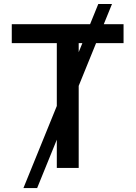

<svg xmlns="http://www.w3.org/2000/svg" viewBox="-20 -850 686 972"><path d="M98.6 102.1 477.5 -829.6H546.9L168 102.1ZM39.6 -631.8V-727.5H605.5V-631.8H378.4V0H267.6V-631.8Z"/></svg>

Font: Inter 18pt Medium
Style: Regular
Weight: 500
Designer: Rasmus Andersson
Foundry: rsms
Version: Version 4.001;git-66647c0bb